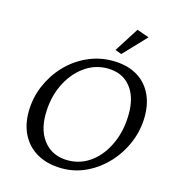

<svg xmlns="http://www.w3.org/2000/svg" viewBox="-113 -863 892 969"><g transform="rotate(15 332.5 -379.0)"><path d="M299.8 8.8Q226.6 8.8 173.3 -19.5Q120.1 -47.9 91.3 -100.1Q62.5 -152.3 62.5 -222.7Q62.5 -294.9 89.8 -359.9Q117.2 -424.8 164.1 -474.6Q210.9 -524.4 273.4 -553.2Q335.9 -582 405.3 -582Q477.5 -582 528.8 -554.2Q580.1 -526.4 607.4 -474.6Q634.8 -422.9 634.8 -353.5Q634.8 -282.2 607.9 -216.8Q581.1 -151.4 534.2 -100.6Q487.3 -49.8 426.8 -20.5Q366.2 8.8 299.8 8.8ZM316.4 -38.1Q383.8 -38.1 437.5 -78.6Q491.2 -119.1 522.5 -189.5Q553.7 -259.8 553.7 -345.7Q553.7 -434.6 510.7 -486.3Q467.8 -538.1 390.6 -538.1Q323.2 -538.1 268.1 -497.1Q212.9 -456.1 180.7 -386.7Q148.4 -317.4 148.4 -231.4Q148.4 -143.6 193.8 -90.8Q239.3 -38.1 316.4 -38.1ZM438.5 -626 405.3 -638.7 486.3 -765.6 549.8 -743.2Z"/></g></svg>

Font: Crimson Pro Light
Style: Italic
Weight: 300
Italic angle: -12°
Designer: Jacques Le Bailly
Foundry: Baron von Fonthausen
Version: Version 1.003